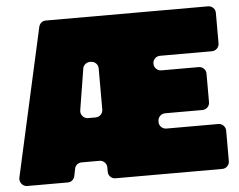

<svg xmlns="http://www.w3.org/2000/svg" viewBox="-49 -729 980 788"><g transform="rotate(-5 441.0 -335.0)"><path d="M366.2 -29.8V-46.9Q366.2 -59.6 357.4 -68.4Q348.6 -77.1 335.9 -77.1H263.2Q252.4 -77.1 244.1 -70.6Q235.8 -64 233.9 -53.2L228 -23.9Q225.6 -13.2 217.8 -6.6Q210 0 199.2 0H32.2Q18.1 0 9 -11.5Q0 -22.9 2.9 -37.1L138.2 -646Q140.6 -656.7 148.4 -663.3Q156.2 -669.9 167 -669.9H835Q847.7 -669.9 856.4 -661.4Q865.2 -652.8 865.2 -640.1V-515.1Q865.2 -502.4 856.4 -493.7Q847.7 -484.9 835 -484.9H622.1Q609.4 -484.9 600.6 -476.3Q591.8 -467.8 591.8 -455.1Q591.8 -442.4 600.6 -433.6Q609.4 -424.8 622.1 -424.8H774.9Q787.6 -424.8 796.4 -416.3Q805.2 -407.7 805.2 -395V-277.8Q805.2 -265.1 796.4 -256.6Q787.6 -248 774.9 -248H622.1Q609.4 -248 600.6 -239.3Q591.8 -230.5 591.8 -217.8V-214.8Q591.8 -202.1 600.6 -193.6Q609.4 -185.1 622.1 -185.1H835Q847.7 -185.1 856.4 -176.3Q865.2 -167.5 865.2 -154.8V-29.8Q865.2 -17.1 856.4 -8.5Q847.7 0 835 0H396Q383.3 0 374.8 -8.5Q366.2 -17.1 366.2 -29.8ZM366.2 -286.1V-455.1Q366.2 -467.8 357.4 -476.3Q348.6 -484.9 335.9 -484.9H333Q321.8 -484.9 313.2 -477.8Q304.7 -470.7 303.2 -460L275.9 -291Q273.4 -277.3 282.5 -266.6Q291.5 -255.9 305.2 -255.9H335.9Q348.6 -255.9 357.4 -264.6Q366.2 -273.4 366.2 -286.1Z"/></g></svg>

Font: Don José
Style: Regular
Weight: 900
Designer: Cristian Tournier
Version: Version 1.000